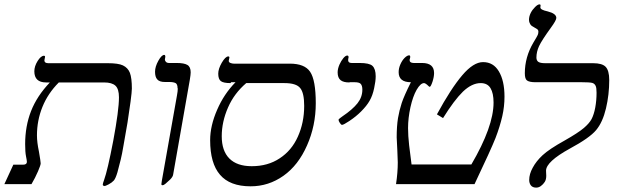

<svg xmlns="http://www.w3.org/2000/svg" viewBox="-44 -841 2829 878"><path d="M434 10 433 9Q426 9 426 3Q426 -2 432 -18Q448 -62 474 -198Q500 -337 500 -396Q500 -434 484 -449Q468 -464 432 -464H225Q175 -414 150 -352Q125 -290 125 -222Q125 -190 134 -148Q142 -102 142 -94Q142 -86 130 -58Q117 -28 100 1H-24L17 -88H62Q78 -88 79 -100Q79 -107 75 -126Q71 -145 71 -182Q71 -264 98 -333Q125 -402 184 -464H167Q113 -464 113 -515Q113 -538 128 -562Q143 -586 157 -586Q162 -586 162 -581L159 -565Q159 -552 177 -552H449Q497 -552 518 -542Q541 -531 550 -508Q559 -484 559 -436Q559 -422 553 -376Q550 -352 539 -280L521 -177Q514 -135 508 -111Q501 -83 493 -53Q485 -26 477 -16Q468 -6 453 2Q437 10 434 10Z M769 -437H768Q768 -456 759 -461Q749 -466 731 -466H711Q685 -466 675 -478Q665 -489 665 -513Q665 -536 680 -563Q695 -590 707 -590Q712 -590 712 -581Q710 -573 710 -569Q710 -564 714 -559Q719 -553 729 -553H764Q798 -553 813 -544Q828 -535 828 -510Q828 -500 824 -476L748 -44Q747 -33 734 -20Q725 -11 713 -1Q705 6 699 6Q694 6 694 1L696 -14L765 -403Q769 -424 769 -437Z M1013 -465 1010 -461Q978 -461 966 -470Q954 -479 954 -504Q954 -526 970 -554Q987 -583 1000 -583Q1005 -583 1005 -578L1002 -563Q1002 -556 1010 -553Q1018 -550 1025 -550H1281Q1349 -550 1374 -513Q1400 -475 1400 -369Q1400 -266 1360 -176Q1320 -85 1252 -37Q1184 11 1102 11Q1007 11 962 -42Q917 -94 917 -200Q917 -266 949 -339Q980 -411 1033 -465ZM1083 -461H1082Q1027 -414 999 -350Q970 -284 970 -218Q970 -151 1005 -116Q1040 -81 1107 -81Q1181 -81 1235 -117Q1290 -153 1318 -216Q1347 -280 1347 -357Q1347 -416 1329 -438Q1311 -461 1257 -461Z M1556 -465 1553 -464Q1527 -464 1514 -474Q1500 -485 1500 -510Q1500 -526 1508 -545Q1516 -563 1526 -575Q1536 -587 1544 -587Q1550 -587 1550 -579Q1548 -571 1548 -566Q1548 -553 1564 -553H1600Q1645 -553 1659 -540Q1674 -526 1674 -492Q1674 -470 1667 -438Q1660 -404 1646 -380Q1633 -357 1607 -331Q1584 -308 1554 -288Q1527 -270 1520 -270Q1516 -270 1510 -279Q1504 -288 1504 -294Q1506 -298 1522 -309Q1568 -340 1591 -369Q1613 -397 1613 -431Q1613 -450 1605 -458Q1598 -465 1578 -465Z M2115 -89 2111 -88Q2213 -262 2213 -372Q2213 -415 2199 -438Q2185 -461 2154 -461Q2114 -461 2073 -422Q2033 -383 1982 -301L1954 -318Q2018 -436 2070 -497Q2121 -557 2165 -557Q2212 -557 2237 -515Q2263 -472 2263 -399Q2263 -354 2253 -310Q2242 -262 2222 -210Q2202 -159 2126 1H1767Q1775 -52 1775 -98L1773 -152L1770 -213Q1770 -264 1776 -301Q1782 -336 1793 -370Q1804 -403 1835 -465Q1779 -465 1779 -511Q1779 -529 1787 -547Q1795 -565 1806 -576Q1818 -588 1827 -588Q1832 -588 1832 -580L1831 -575L1829 -567Q1829 -553 1848 -553H1886Q1941 -553 1941 -507Q1941 -490 1934 -468Q1926 -444 1921 -444Q1919 -444 1916 -447Q1902 -461 1895 -461Q1879 -461 1861 -430Q1844 -400 1833 -351Q1822 -301 1822 -255Q1822 -221 1827 -176Q1828 -163 1838 -89Z M2412 -465H2405Q2377 -465 2366 -473Q2356 -480 2356 -506Q2356 -580 2395 -646Q2412 -674 2415 -681Q2418 -688 2418 -696Q2418 -704 2412 -708Q2407 -711 2392 -720Q2384 -724 2380 -732Q2375 -740 2375 -750Q2375 -766 2383 -782Q2390 -796 2403 -809Q2415 -821 2423 -821Q2428 -821 2428 -816L2427 -807Q2427 -796 2460 -789Q2500 -779 2500 -759Q2500 -748 2475 -714Q2433 -656 2421 -630Q2409 -604 2409 -578Q2409 -564 2418 -558Q2427 -552 2450 -552H2668Q2709 -552 2725 -536Q2742 -519 2742 -475Q2742 -408 2727 -345Q2712 -282 2682 -246Q2652 -210 2561 -161Q2454 -102 2453 -61L2454 -37Q2454 -20 2447 -9Q2440 2 2429 10Q2419 17 2408 17Q2391 17 2383 6Q2376 -4 2376 -18Q2376 -45 2392 -74Q2408 -104 2437 -131Q2467 -159 2539 -199Q2599 -233 2625 -255Q2650 -276 2661 -296Q2672 -317 2678 -349Q2684 -382 2684 -417Q2684 -439 2680 -448Q2675 -459 2664 -462Q2652 -465 2617 -465Z"/></svg>

Font: Libra Serif Modern
Style: Italic
Weight: 400
Italic angle: -12°
Designer: Stefan Peev, Context Ltd
Foundry: Stefan Peev, Context Ltd
Version: Version 1.000